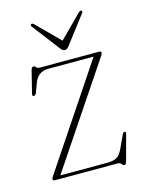

<svg xmlns="http://www.w3.org/2000/svg" viewBox="-97 -652 544 724"><g transform="rotate(-15 175.0 -290.5)"><path d="M320.5 -409 54.5 -12.5H238Q262 -12.5 275.5 -20.5Q289 -28.5 300.5 -54.5L321.5 -100Q326 -109 331 -108.5Q337 -108 334.5 -99L308.5 -2.5Q304.5 12.5 298.5 12.5Q292.5 12.5 288.5 6.2Q284.5 0 273.5 0H30Q22 0 22 -6Q22 -9.5 26 -15.5L291.5 -412.5H115Q71.5 -412.5 57.5 -368L46 -337Q42 -327.5 36 -327.5Q28.5 -327.5 31 -337.5L52.5 -423.5Q55.5 -435.5 62 -435.5Q68 -435.5 71.8 -430.2Q75.5 -425 85 -425H316.5Q324.5 -425 324.5 -419Q324.5 -415.5 320.5 -409ZM210.5 -475.5Q202.5 -464.5 194.5 -464.5Q184.5 -464.5 177 -475.5L96 -581.5Q91 -587.5 95.5 -591.5Q100 -595 107 -588L194 -501L281 -588Q288 -594.5 292.5 -591.5Q296.5 -588 291.5 -581.5Z"/></g></svg>

Font: Fraunces 144pt S050 Thin
Style: Regular
Weight: 100
Version: Version 1.000; ttfautohint (v1.8.3)